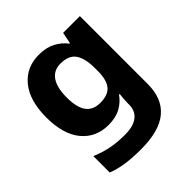

<svg xmlns="http://www.w3.org/2000/svg" viewBox="-207 -692 1074 1074"><g transform="rotate(-45 330.0 -154.5)"><path d="M267.1 -544.4Q325.2 -544.4 365.5 -523.2Q405.8 -502 432.1 -467.3H436.5L450.2 -534.7H582.5V3.4Q582.5 116.7 512.9 175.5Q443.4 234.4 297.9 234.4Q231.4 234.4 179.4 227.1Q127.4 219.7 82 202.1V72.3Q129.9 92.8 179 103Q228 113.3 293 113.3Q358.4 113.3 392.8 86.4Q427.2 59.6 427.2 10.7V-2.4Q427.2 -14.6 428.7 -33.7Q430.2 -52.7 432.1 -68.8H426.3Q402.8 -34.2 363.5 -12.2Q324.2 9.8 265.6 9.8Q167 9.8 107.9 -61.5Q48.8 -132.8 48.8 -266.6Q48.8 -399.9 108.4 -472.2Q168 -544.4 267.1 -544.4ZM317.4 -423.8Q264.2 -423.8 236.3 -383.1Q208.5 -342.3 208.5 -264.6Q208.5 -185.5 236.3 -147.9Q264.2 -110.4 319.8 -110.4Q383.3 -110.4 409.9 -143.6Q436.5 -176.8 436.5 -247.1V-268.6Q436.5 -346.2 409.9 -385Q383.3 -423.8 317.4 -423.8Z"/></g></svg>

Font: Lunasima
Style: Bold
Weight: 700
Designer: The DocRepair Project, Monotype Design Team
Foundry: Google
Version: Version 2.009